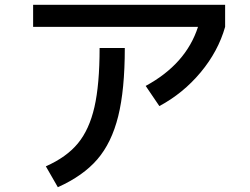

<svg xmlns="http://www.w3.org/2000/svg" viewBox="-20 -740 1040 800"><path d="M118 -628V-720H918V-628Q889 -526 816 -438.5Q743 -351 644 -298L587 -382Q755 -473 805 -628ZM395 -540H500Q500 -366 472.5 -255.5Q445 -145 385.5 -76Q326 -7 221 40L171 -47Q257 -85 304.5 -142.5Q352 -200 373.5 -294Q395 -388 395 -540Z"/></svg>

Font: M PLUS 1p Medium
Style: Regular
Weight: 500
Version: Version 1.062